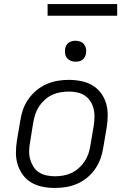

<svg xmlns="http://www.w3.org/2000/svg" viewBox="-20 -924 640 952"><path d="M252 8Q221 8 191 2Q161 -4 136 -18.5Q111 -33 94 -56Q77 -79 68 -107Q59 -135 59 -166Q59 -197 64 -228L81 -328Q85 -355 94.5 -382Q104 -409 121.5 -433.5Q139 -458 162 -477Q185 -496 212 -507.5Q239 -519 266.5 -523.5Q294 -528 321 -528Q352 -528 382 -522Q412 -516 437 -501.5Q462 -487 479.5 -464Q497 -441 505.5 -413Q514 -385 514 -354Q514 -323 509 -292L492 -192Q488 -165 478.5 -138Q469 -111 452 -86.5Q435 -62 412 -43Q389 -24 362 -12.5Q335 -1 307 3.5Q279 8 252 8ZM252 -50Q272 -50 293 -53.5Q314 -57 333.5 -66Q353 -75 370 -90Q387 -105 399 -123Q411 -141 418 -161Q425 -181 428 -202L445 -302Q448 -323 448.5 -344.5Q449 -366 444 -385.5Q439 -405 428 -422Q417 -439 400.5 -450Q384 -461 363.5 -465.5Q343 -470 322 -470Q302 -470 280.5 -466.5Q259 -463 239.5 -454Q220 -445 203 -430Q186 -415 174 -397Q162 -379 155.5 -359Q149 -339 145 -318L129 -218Q125 -197 124.5 -175.5Q124 -154 129.5 -134.5Q135 -115 145.5 -98Q156 -81 172.5 -70Q189 -59 210 -54.5Q231 -50 252 -50ZM355 -618Q342 -618 331 -622.5Q320 -627 312.5 -636Q305 -645 303 -657.5Q301 -670 303 -683Q304 -691 309 -699.5Q314 -708 321.5 -713Q329 -718 337.5 -720Q346 -722 354 -722Q367 -722 378.5 -717.5Q390 -713 397 -704Q404 -695 406.5 -682.5Q409 -670 406 -657Q405 -649 400 -640.5Q395 -632 388 -627Q381 -622 372 -620Q363 -618 355 -618ZM216 -846V-904H561V-846Z"/></svg>

Font: Iosevka Aile Light Oblique
Style: Regular
Weight: 300
Italic angle: -9°
Designer: Belleve Invis
Foundry: Belleve Invis
Version: Version 31.1.0; ttfautohint (v1.8.4)